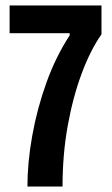

<svg xmlns="http://www.w3.org/2000/svg" viewBox="-20 -680 408 700"><path d="M80 0Q80 -87 97.5 -185Q115 -283 149 -378Q183 -473 234 -551V-559H15V-660H350V-555Q310 -498 278 -412.5Q246 -327 227 -222Q208 -117 208 0Z"/></svg>

Font: Bricolage Grotesque 12pt Condensed SemiBold
Style: Regular
Weight: 600
Width: 3
Designer: Mathieu Triay
Foundry: Atelier Triay
Version: Version 1.001; ttfautohint (v1.8.4.7-5d5b);gftools[0.9.33.de